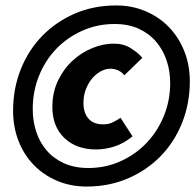

<svg xmlns="http://www.w3.org/2000/svg" viewBox="-20 -676 716 704"><path d="M298 8Q239 8 189.5 -13Q140 -34 104 -71Q68 -108 48 -159Q28 -210 28 -270Q28 -351 56 -421.5Q84 -492 134.5 -544Q185 -596 254 -626Q323 -656 406 -656Q464 -656 513.5 -635Q563 -614 599 -577Q635 -540 655.5 -489Q676 -438 676 -378Q676 -297 648 -226.5Q620 -156 569.5 -104Q519 -52 449.5 -22Q380 8 298 8ZM304 -60Q367 -60 421.5 -84.5Q476 -109 516.5 -151Q557 -193 580.5 -250Q604 -307 604 -372Q604 -415 591 -454Q578 -493 552.5 -523Q527 -553 489 -570.5Q451 -588 400 -588Q337 -588 282 -563.5Q227 -539 186.5 -497Q146 -455 123 -398Q100 -341 100 -276Q100 -233 112.5 -194Q125 -155 150.5 -125Q176 -95 214.5 -77.5Q253 -60 304 -60ZM332 -128Q260 -128 216 -170Q172 -212 172 -284Q172 -337 192.5 -380Q213 -423 245.5 -453Q278 -483 318 -499.5Q358 -516 398 -516Q433 -516 460 -499Q487 -482 502 -464L436 -400Q424 -414 411 -419Q398 -424 384 -424Q367 -424 349.5 -414.5Q332 -405 318 -388.5Q304 -372 295 -349Q286 -326 286 -298Q286 -262 304.5 -241Q323 -220 358 -220Q376 -220 389 -225.5Q402 -231 422 -244L466 -176Q434 -150 400 -139Q366 -128 332 -128Z"/></svg>

Font: TypoPRO Source Sans Pro
Style: Italic
Weight: 900
Italic angle: -11°
Designer: Paul D. Hunt
Foundry: Adobe Systems Incorporated
Version: Version 1.075;PS 2.000;hotconv 1.0.86;makeotf.lib2.5.63406